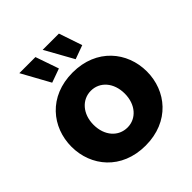

<svg xmlns="http://www.w3.org/2000/svg" viewBox="-201 -866 1012 1012"><g transform="rotate(-45 305.0 -360.5)"><path d="M104 -731 191 -573 269 -601 224 -731ZM278 -731 366 -573 443 -601 399 -731ZM24 -262C24 -118 126 10 305 10C484 10 586 -118 586 -262C586 -407 483 -535 305 -535C126 -535 24 -407 24 -262ZM305 -125C238 -125 188 -180 188 -262C188 -343 239 -399 305 -399C371 -399 421 -344 421 -262C421 -181 371 -125 305 -125Z"/></g></svg>

Font: FIGSv2-sans-serif ExtraBold
Style: Regular
Weight: 800
Designer: Matt McInerney, Pablo Impallari, Rodrigo Fuenzalida,Mirko Velimirovic
Foundry: Matt McInerney, Pablo Impallari, Rodrigo Fuenzalida
Version: Version 4.021;hotconv 1.0.109;makeotfexe 2.5.65596